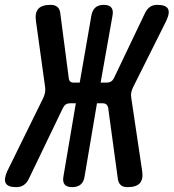

<svg xmlns="http://www.w3.org/2000/svg" viewBox="-78 -760 714 790"><path d="M40 -23Q32 -7 19.5 1.5Q7 10 -11 10Q-46 10 -54.5 -6.5Q-63 -23 -48 -56L100 -357Q105 -368 107 -378Q109 -388 108 -399L70 -673Q65 -707 79.5 -723.5Q94 -740 130 -740Q148 -740 158 -731.5Q168 -723 170 -706L205 -438Q206 -429 211 -424.5Q216 -420 226 -420H250L298 -696Q302 -718 314.5 -729Q327 -740 349 -740Q371 -740 380 -729Q389 -718 385 -696L336 -420H361Q371 -420 378.5 -424.5Q386 -429 391 -439L519 -707Q527 -723 539 -731.5Q551 -740 569 -740Q604 -740 613 -724Q622 -708 606 -674L469 -400Q464 -389 462 -379Q460 -369 462 -358L507 -56Q512 -23 497.5 -6.5Q483 10 447 10Q429 10 419.5 2Q410 -6 407 -23L367 -317Q365 -326 359.5 -330.5Q354 -335 344 -335H321L270 -34Q267 -12 254 -1Q241 10 219 10Q197 10 188 -1Q179 -12 183 -34L234 -335H210Q200 -335 193 -330.5Q186 -326 181 -316Z"/></svg>

Font: Maple Mono NL SemiBold
Style: Italic
Weight: 600
Italic angle: -10°
Monospace: yes
Designer: subframe7536
Version: Version 7.000